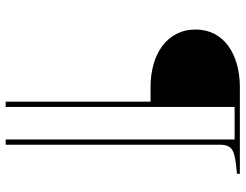

<svg xmlns="http://www.w3.org/2000/svg" viewBox="-112 -628 845 660"><g transform="rotate(90 310.0 -297.5)"><path d="M577 -700H329H278H276C167 -699 81 -646 81 -548C81 -448 168 -393 278 -393H329V105H347V-682H459V105H477V-631C477 -679 501 -683 577 -690Z"/></g></svg>

Font: Sprat Condensed Thin
Style: Regular
Weight: 100
Width: 3
Designer: Ethan Nakache
Foundry: Collletttivo
Version: Version 2.000;Glyphs 3.2 (3217)